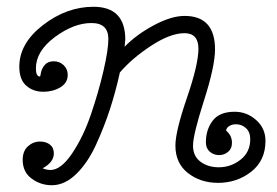

<svg xmlns="http://www.w3.org/2000/svg" viewBox="-20 -533 819 567"><path d="M139 -80Q139 -54 106 -36Q118 -31 129 -31Q160 -31 193 -80Q226 -129 248.5 -195Q271 -261 285.5 -323.5Q300 -386 300 -418Q300 -465 250 -465Q198 -465 142 -423.5Q86 -382 86 -331Q86 -307 98 -307Q99 -307 101 -318.5Q103 -330 112 -341Q121 -352 139 -352Q156 -352 168 -340.5Q180 -329 180 -312Q180 -288 158 -275Q136 -262 108 -262Q78 -262 57.5 -280Q37 -298 37 -336Q37 -405 107 -459Q177 -513 256 -513Q350 -513 350 -416Q350 -413 348 -395Q383 -431 434.5 -458.5Q486 -486 525 -486Q615 -486 615 -387Q615 -338 582.5 -236.5Q550 -135 550 -103Q550 -72 572 -55.5Q594 -39 626 -39Q662 -39 690.5 -61.5Q719 -84 719 -122Q719 -143 706.5 -154.5Q694 -166 677 -166Q665 -166 656.5 -160.5Q648 -155 648 -147Q665 -133 665 -111Q665 -94 653.5 -84.5Q642 -75 627 -75Q611 -75 599.5 -85Q588 -95 588 -113Q588 -150 608 -176.5Q628 -203 673 -203Q709 -203 736.5 -178.5Q764 -154 764 -117Q764 -59 722 -26Q680 7 624 7Q572 7 535 -22Q498 -51 498 -103Q498 -145 532 -244Q566 -343 566 -389Q566 -435 525 -435Q483 -435 426.5 -398Q370 -361 334 -319Q322 -264 305 -211.5Q288 -159 263.5 -105.5Q239 -52 205 -19Q171 14 133 14Q100 14 73.5 -5.5Q47 -25 47 -61Q47 -87 62.5 -101Q78 -115 98 -115Q116 -115 127.5 -106Q139 -97 139 -80Z"/></svg>

Font: Bonbon
Style: Regular
Weight: 400
Designer: Ksenia Erulevich
Foundry: Cyreal (www.cyreal.org)
Version: Version 1.000